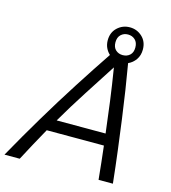

<svg xmlns="http://www.w3.org/2000/svg" viewBox="-160 -936 924 1035"><g transform="rotate(15 301.5 -419.0)"><path d="M-39 0Q28 -120 97 -235.5Q166 -351 235.5 -459.5Q305 -568 371 -666Q356 -680 347.5 -698.5Q339 -717 339 -740Q339 -784 368 -811Q397 -838 437 -838Q477 -838 506 -811Q535 -784 535 -740Q535 -707 518.5 -683.5Q502 -660 477 -649Q489 -580 500.5 -505Q512 -430 523 -349Q534 -268 545 -181Q556 -94 566 0H486Q482 -47 476.5 -93Q471 -139 466 -186H147Q122 -141 96.5 -94.5Q71 -48 46 0ZM185 -251H458Q448 -337 436 -426Q424 -515 409 -607Q351 -517 294.5 -429.5Q238 -342 185 -251ZM437 -683Q461 -683 477 -697.5Q493 -712 493 -740Q493 -768 477 -783Q461 -798 437 -798Q414 -798 398 -783Q382 -768 382 -740Q382 -712 398 -697.5Q414 -683 437 -683Z"/></g></svg>

Font: Ubuntu Sans
Style: Italic
Weight: 400
Italic angle: -13.5°
Designer: Dalton Maag Ltd
Foundry: Dalton Maag Ltd
Version: Version 1.006